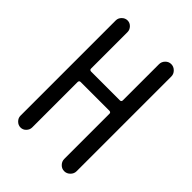

<svg xmlns="http://www.w3.org/2000/svg" viewBox="-213 -828 926 926"><g transform="rotate(45 250.0 -365.0)"><path d="M59.6 -40V-690.4Q59.6 -706.1 71.8 -718.3Q84 -730.5 100.1 -730.5Q116.2 -730.5 127.9 -718.3Q139.6 -706.1 139.6 -690.4V-441.4Q139.6 -432.6 149.4 -431.6H346.7Q355.5 -431.6 356.4 -441.4V-688.5Q356.4 -705.1 368.7 -717.8Q380.9 -730.5 397.9 -730.5Q415 -730.5 427.7 -717.8Q440.4 -705.1 440.4 -688.5V-42Q440.4 -25.4 427.7 -12.7Q415 0 397.9 0Q380.9 0 368.7 -12.7Q356.4 -25.4 356.4 -42V-350.6Q356.4 -359.4 346.7 -360.4H149.4Q140.6 -360.4 139.6 -350.6V-40Q139.6 -24.4 127.9 -12.2Q116.2 0 100.1 0Q84 0 71.8 -12.2Q59.6 -24.4 59.6 -40Z"/></g></svg>

Font: Rounded Mgen+ 1m regular
Style: Regular
Weight: 400
Designer: [Source Han Sans]
Ryoko NISHIZUKA  (kana & ideographs); Paul D. Hunt (Latin, Greek & Cyrillic); Wenlong ZHANG  (bopomofo
Version: Version 1.059.20150602